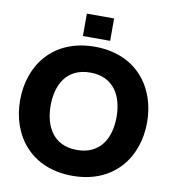

<svg xmlns="http://www.w3.org/2000/svg" viewBox="-97 -993 980 1090"><g transform="rotate(10 393.0 -448.5)"><path d="M393 12C631 12 759 -156 759 -360C759 -564 631 -732 393 -732C155 -732 27 -564 27 -360C27 -156 155 12 393 12ZM203 -360C203 -480 257 -583 393 -583C529 -583 583 -480 583 -360C583 -240 529 -137 393 -137C257 -137 203 -240 203 -360ZM315 -780H472V-909H315Z"/></g></svg>

Font: Aspekta 750
Style: Regular
Weight: 750
Designer: Ivo Dolenc
Version: Version 2.000